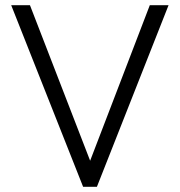

<svg xmlns="http://www.w3.org/2000/svg" viewBox="-20 -717 690 737"><path d="M23 -697H95L326 -100L555 -697H627L352 0H299Z"/></svg>

Font: Hanken Grotesk Light
Style: Regular
Weight: 300
Designer: Alfredo Marco Pradil
Foundry: Hanken Design Co.
Version: Version 3.014